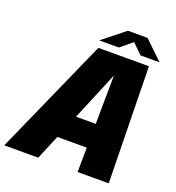

<svg xmlns="http://www.w3.org/2000/svg" viewBox="-192 -1019 1051 1144"><g transform="rotate(20 333.0 -447.0)"><path d="M-36 0 292.5 -737.5H613L626.5 0H429L436 -617H437L179.5 0ZM147 -155 179.5 -306.5H543.5L511 -155ZM281.5 -781 423 -893.5H547.5L664.5 -781H543.5L457.5 -865.5H509L406 -781Z"/></g></svg>

Font: Epilogue Black
Style: Italic
Weight: 900
Italic angle: -12°
Designer: Tyler Finck
Foundry: Etcetera Type Co
Version: Version 2.111